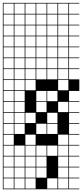

<svg xmlns="http://www.w3.org/2000/svg" viewBox="-20 -1025 578 1352"><path d="M0 307.7V-1004.8H538.5V-1000H466.3V-927.9H538.5V-923.1H466.3V-851H538.5V-846.2H466.3V-774H538.5V-769.2H466.3V-697.1H538.5V-692.3H466.3V-620.2H538.5V-615.4H466.3V-543.3H538.5V-538.5H466.3V-466.3H538.5V-384.6H466.3V-312.5H538.5V-307.7H466.3V-235.6H538.5V-230.8H466.3V-158.7H538.5V-153.8H466.3V-81.7H538.5V-76.9H466.3V-4.8H538.5V0H466.3V72.1H538.5V76.9H466.3V149H538.5V153.8H466.3V226H538.5V230.8H466.3V302.9H538.5V307.7ZM389.4 -927.9H461.5V-1000H389.4ZM312.5 -927.9H384.6V-1000H312.5ZM235.6 -927.9H307.7V-1000H235.6ZM158.7 -927.9H230.8V-1000H158.7ZM4.8 -927.9H76.9V-1000H4.8ZM81.7 -927.9H153.8V-1000H81.7ZM389.4 -851H461.5V-923.1H389.4ZM312.5 -851H384.6V-923.1H312.5ZM235.6 -851H307.7V-923.1H235.6ZM158.7 -851H230.8V-923.1H158.7ZM4.8 -851H76.9V-923.1H4.8ZM81.7 -851H153.8V-923.1H81.7ZM389.4 -774H461.5V-846.2H389.4ZM312.5 -774H384.6V-846.2H312.5ZM235.6 -774H307.7V-846.2H235.6ZM4.8 -774H76.9V-846.2H4.8ZM158.7 -774H230.8V-846.2H158.7ZM81.7 -774H153.8V-846.2H81.7ZM389.4 -697.1H461.5V-769.2H389.4ZM312.5 -697.1H384.6V-769.2H312.5ZM235.6 -697.1H307.7V-769.2H235.6ZM4.8 -697.1H76.9V-769.2H4.8ZM158.7 -697.1H230.8V-769.2H158.7ZM81.7 -697.1H153.8V-769.2H81.7ZM158.7 -620.2H230.8V-692.3H158.7ZM235.6 -620.2H307.7V-692.3H235.6ZM389.4 -620.2H461.5V-692.3H389.4ZM81.7 -620.2H153.8V-692.3H81.7ZM312.5 -620.2H384.6V-692.3H312.5ZM4.8 -620.2H76.9V-692.3H4.8ZM81.7 -543.3H153.8V-615.4H81.7ZM389.4 -543.3H461.5V-615.4H389.4ZM312.5 -543.3H384.6V-615.4H312.5ZM235.6 -543.3H307.7V-615.4H235.6ZM4.8 -543.3H76.9V-615.4H4.8ZM158.7 -543.3H230.8V-615.4H158.7ZM81.7 -466.3H153.8V-538.5H81.7ZM389.4 -466.3H461.5V-538.5H389.4ZM312.5 -466.3H384.6V-538.5H312.5ZM4.8 -466.3H76.9V-538.5H4.8ZM235.6 -466.3H307.7V-538.5H235.6ZM158.7 -466.3H230.8V-538.5H158.7ZM230.8 -461.5H158.7V-389.4H230.8ZM81.7 -389.4H153.8V-461.5H81.7ZM389.4 -389.4H461.5V-461.5H389.4ZM4.8 -389.4H76.9V-461.5H4.8ZM81.7 -312.5H153.8V-384.6H81.7ZM235.6 -312.5H307.7V-384.6H235.6ZM4.8 -312.5H76.9V-384.6H4.8ZM312.5 -312.5H384.6V-384.6H312.5ZM235.6 -235.6H307.7V-307.7H235.6ZM81.7 -235.6H153.8V-307.7H81.7ZM4.8 -235.6H76.9V-307.7H4.8ZM389.4 -235.6H461.5V-307.7H389.4ZM158.7 -158.7H230.8V-230.8H158.7ZM312.5 -158.7H384.6V-230.8H312.5ZM81.7 -158.7H153.8V-230.8H81.7ZM4.8 -158.7H76.9V-230.8H4.8ZM235.6 -81.7H307.7V-153.8H235.6ZM312.5 -81.7H384.6V-153.8H312.5ZM81.7 -81.7H153.8V-153.8H81.7ZM4.8 -81.7H76.9V-153.8H4.8ZM158.7 -4.8H230.8V-76.9H158.7ZM4.8 -4.8H76.9V-76.9H4.8ZM389.4 -4.8H461.5V-76.9H389.4ZM235.6 72.1H307.7V0H235.6ZM158.7 72.1H230.8V0H158.7ZM312.5 72.1H384.6V0H312.5ZM81.7 72.1H153.8V0H81.7ZM4.8 72.1H76.9V0H4.8ZM389.4 72.1H461.5V0H389.4ZM81.7 149H153.8V76.9H81.7ZM235.6 149H307.7V76.9H235.6ZM158.7 149H230.8V76.9H158.7ZM4.8 149H76.9V76.9H4.8ZM389.4 149H461.5V76.9H389.4ZM389.4 226H461.5V153.8H389.4ZM235.6 226H307.7V153.8H235.6ZM158.7 226H230.8V153.8H158.7ZM4.8 226H76.9V153.8H4.8ZM81.7 226H153.8V153.8H81.7ZM389.4 302.9H461.5V230.8H389.4ZM81.7 302.9H153.8V230.8H81.7ZM158.7 302.9H230.8V230.8H158.7ZM312.5 302.9H384.6V230.8H312.5ZM4.8 302.9H76.9V230.8H4.8Z"/></svg>

Font: Jacquarda Bastarda 9 Charted
Style: Regular
Weight: 400
Designer: Sarah Cadigan-Fried
Version: Version 1.000; ttfautohint (v1.8.4.7-5d5b)